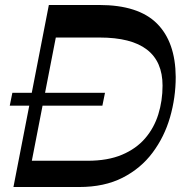

<svg xmlns="http://www.w3.org/2000/svg" viewBox="-20 -750 734 770"><path d="M19.1 -326.1 29.6 -377.9H401.1L390.6 -326.1ZM65.1 0 85.1 -105.3H331.5Q412.2 -105.3 469.2 -129.4Q526.3 -153.5 562.2 -195.4Q598.2 -237.4 615 -291.8Q631.9 -346.3 631.9 -406.6Q631.9 -502.9 569.1 -551.2Q506.3 -599.5 379.3 -599.5H179.2L205.3 -730H377.8Q534.8 -730 609.3 -655.8Q683.7 -581.6 684.7 -441.4Q684.7 -358.9 662 -280Q639.3 -201.2 591.9 -137.8Q544.6 -74.4 471.5 -37.2Q398.4 0 297.7 0ZM33.9 0 175.9 -730H229.2L87.2 0Z"/></svg>

Font: Savate ExtraLight
Style: Italic
Weight: 200
Italic angle: -11°
Designer: Max Esnée
Foundry: Plomb Type
Version: Version 2.000